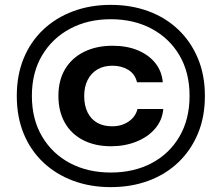

<svg xmlns="http://www.w3.org/2000/svg" viewBox="-20 -758 910 789"><path d="M436 -157Q370 -157 321 -182.5Q272 -208 246 -254.5Q220 -301 220 -364Q220 -428 247.5 -474Q275 -520 325.5 -545Q376 -570 442 -570Q502 -570 547 -551Q592 -532 618.5 -498.5Q645 -465 649 -420H543Q535 -454 507 -471Q479 -488 442 -488Q406 -488 380 -472.5Q354 -457 340 -429Q326 -401 326 -364Q326 -324 340 -296Q354 -268 379.5 -253.5Q405 -239 441 -239Q480 -239 508.5 -258.5Q537 -278 545 -310H651Q647 -264 617.5 -229.5Q588 -195 540.5 -176Q493 -157 436 -157ZM435 11Q351 11 280 -15.5Q209 -42 157 -91.5Q105 -141 77 -209.5Q49 -278 49 -364Q49 -449 77 -517.5Q105 -586 157 -635.5Q209 -685 280 -711.5Q351 -738 435 -738Q520 -738 591 -711.5Q662 -685 713.5 -635.5Q765 -586 793.5 -517.5Q822 -449 822 -364Q822 -278 793.5 -209.5Q765 -141 713.5 -91.5Q662 -42 591 -15.5Q520 11 435 11ZM435 -49Q530 -49 603 -87.5Q676 -126 717.5 -197Q759 -268 759 -364Q759 -460 717.5 -530.5Q676 -601 603 -640Q530 -679 435 -679Q341 -679 268 -640Q195 -601 153 -530.5Q111 -460 111 -364Q111 -268 153 -197Q195 -126 268 -87.5Q341 -49 435 -49Z"/></svg>

Font: Mona Sans Expanded SemiBold
Style: Regular
Weight: 600
Width: 7
Designer: Deni Anggara
Foundry: GitHub
Version: Version 2.000